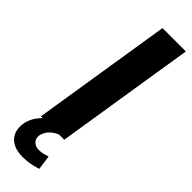

<svg xmlns="http://www.w3.org/2000/svg" viewBox="-304 -710 912 912"><g transform="rotate(45 152.5 -253.5)"><path d="M35 0 147 -705H304L192 0ZM111 198Q56 198 27 172Q-2 146 -1 101Q1 53 34.5 13.5Q68 -26 119 -45L157 0Q136 9 122 21.5Q108 34 101 48Q94 62 93 76Q93 96 106.5 108Q120 120 141 120Q156 120 168.5 117Q181 114 196 109L206 182Q180 190 158 194Q136 198 111 198Z"/></g></svg>

Font: Nunito Sans 11pt ExtraBold
Style: Italic
Weight: 800
Italic angle: -9°
Version: Version 3.101;gftools[0.9.27]